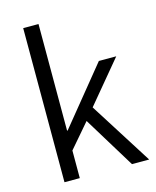

<svg xmlns="http://www.w3.org/2000/svg" viewBox="-118 -877 780 958"><g transform="rotate(-15 271.5 -398.0)"><path d="M94.7 0H173.8V-142.6L280.3 -266.6L443.4 0H532.2L327.1 -324.2L506.8 -540H417L176.8 -245.1H173.8V-795.9H94.7Z"/></g></svg>

Font: Gen Shin Gothic P Normal
Style: Regular
Weight: 300
Designer: [Source Han Sans]
Ryoko NISHIZUKA  (kana & ideographs); Paul D. Hunt (Latin, Greek & Cyrillic); Wenlong ZHANG  (bopomofo
Version: Version 1.002.20150607